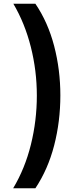

<svg xmlns="http://www.w3.org/2000/svg" viewBox="-20 -852 409 1037"><path d="M51 165Q115 58 147 -71.5Q179 -201 179 -336Q179 -470 146.5 -598.5Q114 -727 52 -832H171Q239 -732 272.5 -603.5Q306 -475 306 -337Q306 -196 272.5 -66.5Q239 63 171 165Z"/></svg>

Font: Noto Sans Devanagari UI SemiCondensed
Style: Bold
Weight: 700
Width: 4
Designer: Jelle Bosma - Monotype Design Team
Foundry: Monotype Imaging Inc.
Version: Version 2.004; ttfautohint (v1.8.4.7-5d5b)